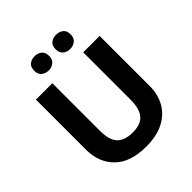

<svg xmlns="http://www.w3.org/2000/svg" viewBox="-246 -1079 1249 1249"><g transform="rotate(-45 378.0 -455.0)"><path d="M671 -252Q671 -178 638.5 -118.5Q606 -59 540.5 -24.5Q475 10 375 10Q233 10 159 -62.5Q85 -135 85 -254V-714H236V-277Q236 -189 272 -153Q308 -117 379 -117Q429 -117 460 -134Q491 -151 505.5 -187Q520 -223 520 -278V-714H671ZM210 -854Q210 -889 230 -904.5Q250 -920 277.9 -920Q305.8 -920 326.4 -904.6Q347 -889.2 347 -854.4Q347 -821 326.4 -805Q305.8 -789 277.9 -789Q250 -789 230 -805.2Q210 -821.5 210 -854ZM407 -854Q407 -889 427.1 -904.5Q447.3 -920 475.6 -920Q504 -920 524.5 -904.6Q545 -889.2 545 -854.4Q545 -821 524.4 -805Q503.9 -789 476 -789Q447.5 -789 427.3 -805.2Q407 -821.5 407 -854Z"/></g></svg>

Font: Noto Sans Telugu
Style: Regular
Weight: 400
Designer: Jelle Bosma - Monotype Design Team
Foundry: Monotype Imaging Inc.
Version: Version 2.003